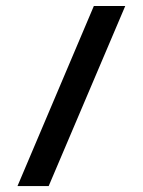

<svg xmlns="http://www.w3.org/2000/svg" viewBox="-20 -586 479 644"><path d="M38.7 38 294.8 -565.9H400.1L143.3 38Z"/></svg>

Font: Genos Thin
Style: Regular
Weight: 100
Designer: Robert E. Leuschke
Foundry: Robert E. Leuschke
Version: Version 1.010